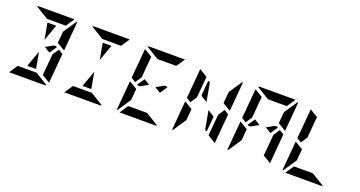

<svg xmlns="http://www.w3.org/2000/svg" viewBox="-49 -1833 4994 2665"><g transform="rotate(20 2448.0 -500.0)"><path d="M610 -698 618 -784 751 -983Q758 -970 757 -959L721 -544L603 -615ZM650 -531 716 -490 678 -52 560 -124 561 -138 564 -170 576 -302 584 -396 588 -438ZM374 -818 375 -830H499L498 -822L416 -590ZM348 -876 159 -992Q170 -1000 184 -1000H390H514H709L626 -876H587H503H379ZM442 -178 441 -170H317L318 -182L400 -410ZM468 -124 657 -8Q646 0 632 0H426H302H107L190 -124H229H313H437ZM612 -554 540 -447 454 -500 566 -562H598Z M1190 -818 1191 -830H1315L1314 -822L1232 -590ZM1164 -876 975 -992Q986 -1000 1000 -1000H1206H1330H1525L1442 -876H1403H1319H1195ZM1258 -178 1257 -170H1133L1134 -182L1216 -410ZM1284 -124 1473 -8Q1462 0 1448 0H1242H1118H923L1006 -124H1045H1129H1253Z M1908 -552 1993 -500 1881 -438H1850L1836 -446ZM1838 -302 1830 -216 1697 -17Q1690 -30 1691 -41L1727 -456L1783 -422L1810 -406L1845 -385ZM1798 -469 1732 -510 1770 -948 1888 -876 1872 -698 1863 -590 1860 -562ZM1980 -876 1791 -992Q1802 -1000 1816 -1000H2022H2146H2341L2258 -876H2219H2135H2011ZM2100 -124 2289 -8Q2278 0 2264 0H2058H1934H1739L1822 -124H1861H1945H2069ZM2244 -554 2172 -447 2086 -500 2198 -562H2230Z M3058 -698 3066 -784 3199 -983Q3206 -970 3205 -959L3169 -544L3051 -615ZM2985 -383 2966 -170H2946L2935 -193L2888 -452L2977 -398ZM2823 -548 2735 -602 2727 -617 2746 -830H2766L2776 -810ZM3098 -531 3164 -490 3126 -52 3008 -124 3009 -138 3012 -170 3024 -302 3032 -396 3036 -438ZM2654 -302 2646 -216 2513 -17Q2506 -30 2507 -41L2543 -456L2599 -422L2626 -406L2661 -385ZM2614 -469 2548 -510 2586 -948 2704 -876 2688 -698 2679 -590 2676 -562Z M3874 -698 3882 -784 4015 -983Q4022 -970 4021 -959L3985 -544L3867 -615ZM3540 -552 3625 -500 3513 -438H3482L3468 -446ZM3914 -531 3980 -490 3942 -52 3824 -124 3825 -138 3828 -170 3840 -302 3848 -396 3852 -438ZM3470 -302 3462 -216 3329 -17Q3322 -30 3323 -41L3359 -456L3415 -422L3442 -406L3477 -385ZM3430 -469 3364 -510 3402 -948 3520 -876 3504 -698 3495 -590 3492 -562ZM3612 -876 3423 -992Q3434 -1000 3448 -1000H3654H3778H3973L3890 -876H3851H3767H3643ZM3876 -554 3804 -447 3718 -500 3830 -562H3862Z M4286 -302 4278 -216 4145 -17Q4138 -30 4139 -41L4175 -456L4231 -422L4258 -406L4293 -385ZM4246 -469 4180 -510 4218 -948 4336 -876 4320 -698 4311 -590 4308 -562ZM4548 -124 4737 -8Q4726 0 4712 0H4506H4382H4187L4270 -124H4309H4393H4517Z"/></g></svg>

Font: DSEG14 Modern Mini
Style: Bold Italic
Weight: 700
Italic angle: -5°
Designer: Keshikan(Twitter:@keshinomi_88pro)
Version: Version 0.46